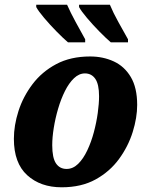

<svg xmlns="http://www.w3.org/2000/svg" viewBox="-20 -786 635 816"><path d="M242 10Q152 10 95.5 -41.5Q39 -93 39 -196Q39 -253 58.5 -314Q78 -375 118 -428Q158 -481 219 -513.5Q280 -546 363 -546Q418 -546 463.5 -525Q509 -504 536 -458.5Q563 -413 563 -340Q563 -286 544 -225Q525 -164 486 -110.5Q447 -57 386.5 -23.5Q326 10 242 10ZM263 -68Q290 -68 312 -89.5Q334 -111 351 -147Q368 -183 379 -224.5Q390 -266 395.5 -306Q401 -346 401 -377Q401 -428 385 -451Q369 -474 341 -474Q316 -474 294.5 -453.5Q273 -433 256 -399Q239 -365 227 -324Q215 -283 208.5 -242.5Q202 -202 202 -169Q202 -115 218 -91.5Q234 -68 263 -68ZM451 -606Q430 -624 402 -652.5Q374 -681 349.5 -710Q325 -739 316 -756V-766H447Q461 -732 483 -692.5Q505 -653 524 -619V-606ZM269 -606Q248 -624 220 -652.5Q192 -681 167.5 -710Q143 -739 134 -756V-766H265Q280 -732 301.5 -692.5Q323 -653 342 -619V-606Z"/></svg>

Font: Noto Serif SemiCondensed ExtraBold
Style: Italic
Weight: 800
Width: 4
Italic angle: -12°
Designer: Monotype Design Team
Foundry: Monotype Imaging Inc.
Version: Version 2.014; ttfautohint (v1.8.4.7-5d5b)